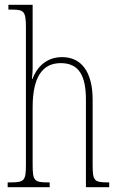

<svg xmlns="http://www.w3.org/2000/svg" viewBox="-20 -780 497 800"><path d="M12 0H187V-20H182C122 -20 116 -26 116 -96V-333C116 -459 157 -517 233 -517C311 -517 338 -462 338 -364V0H435V-20H427C371 -20 366 -29 366 -94V-364C366 -482 318 -542 239 -542C171 -542 133 -498 115 -451H113C115 -469 116 -483 116 -495V-760H15V-740H31C81 -740 88 -731 88 -664V-96C88 -26 82 -20 21 -20H12Z"/></svg>

Font: Noto Serif Bengali ExtraCondensed Thin
Style: Regular
Weight: 100
Width: 2
Designer: Juan Bruce, Universal Thirst, Indian Type Foundry and the Monotype Design Team.
Foundry: Monotype Imaging Inc.
Version: Version 2.003